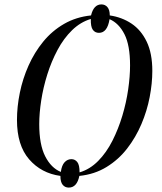

<svg xmlns="http://www.w3.org/2000/svg" viewBox="-20 -791 734 871"><path d="M292 60Q275 60 264.5 47.5Q254 35 254 7Q167 -5 112 -68.5Q57 -132 57 -247Q57 -307 70 -370.5Q83 -434 109.5 -493.5Q136 -553 176 -602Q216 -651 270.5 -682.5Q325 -714 393 -721Q405 -771 440 -771Q457 -771 467.5 -758.5Q478 -746 478 -721Q533 -713 576.5 -684Q620 -655 645.5 -602Q671 -549 671 -469Q671 -413 659 -350.5Q647 -288 621.5 -228Q596 -168 557 -117.5Q518 -67 463.5 -33.5Q409 0 340 7Q329 60 292 60ZM256 -11Q260 -41 273 -55Q286 -69 304 -69Q320 -69 330.5 -56Q341 -43 341 -9Q388 -23 425.5 -61Q463 -99 490 -152.5Q517 -206 535 -266Q553 -326 561.5 -385.5Q570 -445 570 -494Q570 -586 544.5 -636Q519 -686 477 -704Q467 -642 429 -642Q411 -642 401 -656Q391 -670 392 -705Q345 -691 307 -654Q269 -617 241 -564.5Q213 -512 194.5 -453Q176 -394 167 -335.5Q158 -277 158 -228Q158 -135 185 -82Q212 -29 256 -11Z"/></svg>

Font: Noto Serif Display Condensed
Style: Italic
Weight: 400
Width: 3
Italic angle: -12°
Designer: Monotype Design Team
Foundry: Monotype Imaging Inc.
Version: Version 2.009